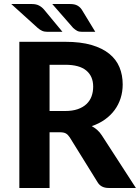

<svg xmlns="http://www.w3.org/2000/svg" viewBox="-20 -933 694 953"><path d="M36 0ZM226 -276.5V0H76V-725.5H304Q380 -725.5 434 -709.8Q488 -694 522.5 -666Q557 -638 573 -599.2Q589 -560.5 589 -514Q589 -478 578.8 -445.8Q568.5 -413.5 549 -387Q529.5 -360.5 501 -340Q472.5 -319.5 435.5 -307Q450 -299 462.8 -287.8Q475.5 -276.5 485.5 -261L654.5 0H519Q481 0 464 -29L326 -251.5Q317.5 -264.5 307.2 -270.5Q297 -276.5 277 -276.5ZM226 -382H303Q339.5 -382 366 -391.2Q392.5 -400.5 409.5 -416.8Q426.5 -433 434.5 -455Q442.5 -477 442.5 -503Q442.5 -554.5 408.2 -583Q374 -611.5 304 -611.5H226ZM329 -913Q350.5 -913 364 -905.5Q377.5 -898 386 -885L453 -775H388Q372 -775 362.8 -780Q353.5 -785 343 -794.5L239.5 -913ZM138.5 -913Q160 -913 174.2 -905.2Q188.5 -897.5 199 -885L290 -775H216.5Q200.5 -775 189.5 -779.8Q178.5 -784.5 167 -794.5L36 -913Z"/></svg>

Font: Lato Heavy
Style: Regular
Weight: 800
Designer: Lukasz Dziedzic
Foundry: tyPoland Lukasz Dziedzic
Version: Version 2.007; 2014-02-27